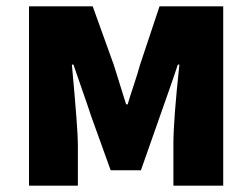

<svg xmlns="http://www.w3.org/2000/svg" viewBox="-20 -589 798 609"><path d="M72 -569H274L341 -383L380 -258H385Q389 -273 404 -318Q417 -357 424 -383L486 -569H688V0H530V-132Q530 -208 549 -384H544Q535 -356 516 -302L427 -49H331L269 -221Q261 -246 241 -303L213 -384H208Q227 -178 227 -132V0H72Z"/></svg>

Font: KaiGen Gothic KR Heavy
Style: Heavy
Weight: 900
Designer: Ryoko NISHIZUKA  (kana & ideographs); Paul D. Hunt (Latin, Greek & Cyrillic); Wenlong ZHANG  (bopomofo); Sandoll Communi
Foundry: Adobe Systems Incorporated
Version: Version 1.002 March 28, 2018